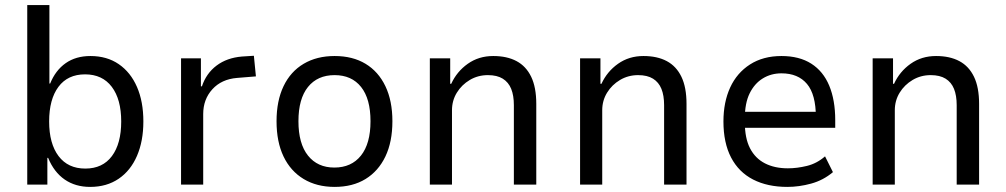

<svg xmlns="http://www.w3.org/2000/svg" viewBox="-20 -725 3950 754"><path d="M334 9Q276 9 234 -20Q192 -49 169 -105H166V0H87V-705H174V-397H177Q198 -449 238 -477Q278 -505 335 -505Q400 -505 446.5 -473Q493 -441 518 -383.5Q543 -326 543 -248Q543 -171 518 -113Q493 -55 446 -23Q399 9 334 9ZM315 -63Q383 -63 419.5 -112Q456 -161 456 -248Q456 -335 419 -384Q382 -433 314 -433Q246 -433 209.5 -384Q173 -335 173 -248Q173 -161 210 -112Q247 -63 315 -63Z M691 0V-496H769V-386H773Q790 -437 830.5 -467.5Q871 -498 930 -503L977 -506L985 -425L911 -419Q850 -414 814 -374.5Q778 -335 778 -277V0Z M1294 9Q1224 9 1172.5 -22Q1121 -53 1093.5 -110.5Q1066 -168 1066 -249Q1066 -329 1093.5 -386.5Q1121 -444 1172.5 -474.5Q1224 -505 1294 -505Q1365 -505 1415.5 -474.5Q1466 -444 1493.5 -386.5Q1521 -329 1521 -249Q1521 -168 1493.5 -110.5Q1466 -53 1415.5 -22Q1365 9 1294 9ZM1293 -67Q1360 -67 1397.5 -114Q1435 -161 1435 -249Q1435 -337 1398 -383.5Q1361 -430 1294 -430Q1227 -430 1189.5 -383.5Q1152 -337 1152 -249Q1152 -161 1189.5 -114Q1227 -67 1293 -67Z M1668 0V-496H1748V-396H1752Q1774 -444 1817 -474.5Q1860 -505 1917 -505Q1971 -505 2008.5 -485Q2046 -465 2066 -423.5Q2086 -382 2086 -317V0H1998V-312Q1998 -350 1987.5 -376Q1977 -402 1954.5 -416Q1932 -430 1896 -430Q1857 -430 1825 -411Q1793 -392 1774 -361Q1755 -330 1755 -292V0Z M2258 0V-496H2338V-396H2342Q2364 -444 2407 -474.5Q2450 -505 2507 -505Q2561 -505 2598.5 -485Q2636 -465 2656 -423.5Q2676 -382 2676 -317V0H2588V-312Q2588 -350 2577.5 -376Q2567 -402 2544.5 -416Q2522 -430 2486 -430Q2447 -430 2415 -411Q2383 -392 2364 -361Q2345 -330 2345 -292V0Z M3072 9Q2994 9 2937.5 -20Q2881 -49 2851 -106.5Q2821 -164 2821 -248Q2821 -324 2847.5 -381.5Q2874 -439 2925.5 -472Q2977 -505 3049 -505Q3119 -505 3166 -475Q3213 -445 3236.5 -388.5Q3260 -332 3260 -253V-223H2887V-286H3203L3184 -265Q3184 -354 3149 -395.5Q3114 -437 3049 -437Q3008 -437 2975.5 -417Q2943 -397 2924 -358.5Q2905 -320 2905 -260V-245Q2905 -182 2925.5 -142.5Q2946 -103 2984 -83.5Q3022 -64 3074 -64Q3110 -64 3149 -73.5Q3188 -83 3220 -111L3251 -49Q3213 -17 3165.5 -4Q3118 9 3072 9Z M3407 0V-496H3487V-396H3491Q3513 -444 3556 -474.5Q3599 -505 3656 -505Q3710 -505 3747.5 -485Q3785 -465 3805 -423.5Q3825 -382 3825 -317V0H3737V-312Q3737 -350 3726.5 -376Q3716 -402 3693.5 -416Q3671 -430 3635 -430Q3596 -430 3564 -411Q3532 -392 3513 -361Q3494 -330 3494 -292V0Z"/></svg>

Font: Nunito Sans 7pt SemiCondensed
Style: Regular
Weight: 400
Width: 4
Designer: Vernon Adams
Foundry: Vernon Adams
Version: Version 3.101;gftools[0.9.27]